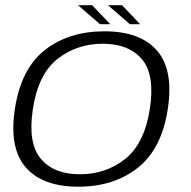

<svg xmlns="http://www.w3.org/2000/svg" viewBox="-20 -717 738 742"><path d="M282.5 4.5Q144.5 4.5 79.5 -70.2Q14.5 -145 37.5 -296Q61 -451 153.2 -523.5Q245.5 -596 383.5 -596Q521.5 -596 586.5 -521.8Q651.5 -447.5 628.5 -296Q605 -141.5 512.5 -68.5Q420 4.5 282.5 4.5ZM288.5 -43.5Q389 -43.5 463.5 -102.5Q538 -161.5 559 -295.5Q579.5 -427.5 528.8 -487.8Q478 -548 377.5 -548Q277 -548 202.2 -489.2Q127.5 -430.5 107 -295.5Q87 -164 137.5 -103.8Q188 -43.5 288.5 -43.5ZM482 -623.5 397 -697H451.5L521.5 -623.5ZM366.5 -623.5 281.5 -697H336L406 -623.5Z"/></svg>

Font: Anybody ExtraExpanded Light
Style: Italic
Weight: 300
Width: 8
Italic angle: -10°
Designer: Tyler Finck
Foundry: Etcetera Type Company
Version: Version 1.010; ttfautohint (v1.8.3) -l 8 -r 50 -G 200 -x 14 